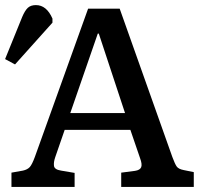

<svg xmlns="http://www.w3.org/2000/svg" viewBox="-32 -734 794 754"><path d="M13 0V-56L58 -64Q76 -68 85 -78Q94 -88 105 -118L314 -700H438L645 -117Q655 -90 662 -80Q669 -70 690 -66L729 -58V0H444V-56L498 -63Q518 -66 522.5 -77.5Q527 -89 518 -113L480 -224H222L185 -117Q178 -97 180 -82.5Q182 -68 208 -64L261 -55V0ZM244 -290H459L356 -602H352ZM27 -481 -12 -502 55 -667Q66 -693 77.5 -703.5Q89 -714 109 -714Q151 -714 174 -661V-645Z"/></svg>

Font: Literata Medium
Style: Regular
Weight: 500
Designer: Latin by Veronika Burian and Jose Scaglione. Greek by Irene Vlachou. Cyrillic by Vera Evstafieva.
Foundry: TypeTogether
Version: Version 3.103; ttfautohint (v1.8.4.7-5d5b);gftools[0.9.29]